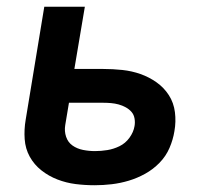

<svg xmlns="http://www.w3.org/2000/svg" viewBox="-20 -540 640 568"><path d="M260 8Q231 8 203.5 4.5Q176 1 150 -9Q124 -19 102.5 -36Q81 -53 68 -76.5Q55 -100 53 -128.5Q51 -157 56 -186L111 -520H231L200 -336H285Q314 -336 342 -333Q370 -330 395.5 -321Q421 -312 443 -296.5Q465 -281 479.5 -258.5Q494 -236 497.5 -208Q501 -180 496 -152Q492 -127 481.5 -102.5Q471 -78 452 -58.5Q433 -39 409.5 -26Q386 -13 361 -5.5Q336 2 310.5 5Q285 8 260 8ZM261 -93Q279 -93 297.5 -96Q316 -99 333.5 -107.5Q351 -116 363 -132.5Q375 -149 378 -167Q380 -178 378 -189.5Q376 -201 369 -209Q362 -217 352 -222.5Q342 -228 331 -231Q320 -234 308.5 -235Q297 -236 286 -236H184L173 -170Q170 -152 175.5 -135.5Q181 -119 194.5 -109.5Q208 -100 225.5 -96.5Q243 -93 261 -93Z"/></svg>

Font: Iosevka Extended
Style: Bold Italic
Weight: 700
Width: 7
Italic angle: -9°
Monospace: yes
Designer: Belleve Invis
Foundry: Belleve Invis
Version: Version 32.5.0; ttfautohint (v1.8.4)